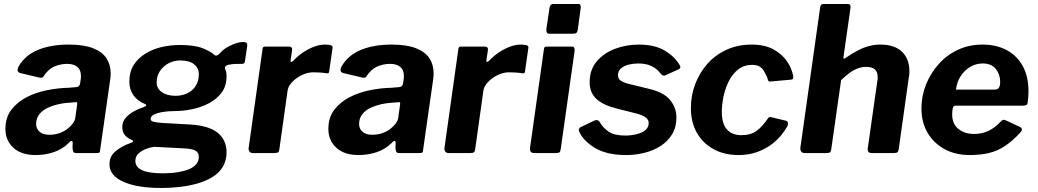

<svg xmlns="http://www.w3.org/2000/svg" viewBox="-20 -762 5166 956"><path d="M321 -49Q289 -18 246.5 -4Q204 10 157 10Q86 10 46.5 -26.5Q7 -63 7 -120Q7 -177 36.5 -215.5Q66 -254 112.5 -278Q159 -302 214.5 -313Q270 -324 321 -325L357 -328Q376 -328 379 -347L382 -368Q383 -372 383 -376.5Q383 -381 383 -384Q383 -414 365 -429Q347 -444 314 -444Q282 -444 251 -431Q220 -418 197 -382Q194 -377 189.5 -375.5Q185 -374 175 -376L78 -399Q72 -401 68.5 -408Q65 -415 73 -432Q106 -488 170 -514Q234 -540 322 -540Q397 -540 443 -522Q489 -504 510 -472Q531 -440 531 -397Q531 -390 530.5 -383Q530 -376 529 -368L479 -18Q478 -5 475 -2.5Q472 0 461 0H358Q348 0 345 -7Q342 -14 341 -26L342 -52Q340 -70 321 -49ZM364 -241Q365 -249 363.5 -251.5Q362 -254 354 -253L318 -250Q297 -249 270 -243Q243 -237 218 -225.5Q193 -214 176.5 -194Q160 -174 160 -144Q160 -121 177 -106Q194 -91 225 -91Q253 -91 275.5 -99Q298 -107 314 -119Q331 -132 342 -146.5Q353 -161 355 -176Z M784 174Q663 174 594 143Q525 112 525 56Q525 16 556 -9.5Q587 -35 630 -50Q640 -53 642 -58Q644 -63 634 -66Q612 -76 600.5 -91Q589 -106 589 -130Q589 -156 605.5 -175Q622 -194 646.5 -207.5Q671 -221 694 -228Q705 -232 707.5 -236.5Q710 -241 700 -245Q664 -260 644 -288.5Q624 -317 624 -356Q624 -404 645.5 -438Q667 -472 703 -494.5Q739 -517 783.5 -527.5Q828 -538 875 -538Q947 -538 987.5 -522.5Q1028 -507 1048 -488Q1055 -482 1064 -488Q1073 -494 1080 -502Q1095 -518 1115 -529Q1135 -540 1155 -546.5Q1175 -553 1189 -553Q1200 -553 1206 -549.5Q1212 -546 1211 -534L1201 -466Q1200 -452 1195.5 -447.5Q1191 -443 1182 -444Q1167 -444 1151 -443.5Q1135 -443 1127 -441Q1093 -437 1102 -416Q1105 -410 1106.5 -401.5Q1108 -393 1108 -381Q1108 -334 1084 -301.5Q1060 -269 1021.5 -248.5Q983 -228 938 -218.5Q893 -209 850 -209Q842 -209 823 -208Q804 -207 782.5 -203Q761 -199 745.5 -191Q730 -183 730 -169Q730 -160 743.5 -156Q757 -152 786 -150L928 -142Q1022 -136 1065 -100Q1108 -64 1108 -4Q1108 39 1088.5 70Q1069 101 1035.5 121Q1002 141 960 152.5Q918 164 872.5 169Q827 174 784 174ZM792 101Q832 101 865 95.5Q898 90 921 80.5Q944 71 957 55.5Q970 40 970 19Q970 -2 954 -11.5Q938 -21 900 -23L748 -31Q729 -29 707 -20.5Q685 -12 669.5 2.5Q654 17 654 39Q654 70 687.5 85.5Q721 101 792 101ZM854 -285Q885 -285 911.5 -297Q938 -309 954 -333.5Q970 -358 970 -392Q970 -423 946.5 -442Q923 -461 877 -461Q846 -461 819.5 -447Q793 -433 776.5 -408.5Q760 -384 760 -351Q760 -322 785.5 -303.5Q811 -285 854 -285Z M1239 0Q1227 0 1222 -7.5Q1217 -15 1218 -25L1287 -516Q1288 -525 1291 -527.5Q1294 -530 1301 -530H1420Q1428 -530 1432 -525Q1436 -520 1434 -509L1427 -464Q1426 -454 1429.5 -453.5Q1433 -453 1440 -459Q1463 -484 1490.5 -502Q1518 -520 1545.5 -530Q1573 -540 1596 -540Q1616 -540 1626.5 -537Q1637 -534 1636 -525L1620 -413Q1619 -402 1616.5 -399Q1614 -396 1608 -397Q1588 -400 1569.5 -401Q1551 -402 1540 -402Q1520 -402 1498.5 -394.5Q1477 -387 1458 -373.5Q1439 -360 1426.5 -343.5Q1414 -327 1412 -311L1371 -19Q1369 -6 1364 -3Q1359 0 1345 0H1239Z M1929 -49Q1897 -18 1854.5 -4Q1812 10 1765 10Q1694 10 1654.5 -26.5Q1615 -63 1615 -120Q1615 -177 1644.5 -215.5Q1674 -254 1720.5 -278Q1767 -302 1822.5 -313Q1878 -324 1929 -325L1965 -328Q1984 -328 1987 -347L1990 -368Q1991 -372 1991 -376.5Q1991 -381 1991 -384Q1991 -414 1973 -429Q1955 -444 1922 -444Q1890 -444 1859 -431Q1828 -418 1805 -382Q1802 -377 1797.5 -375.5Q1793 -374 1783 -376L1686 -399Q1680 -401 1676.5 -408Q1673 -415 1681 -432Q1714 -488 1778 -514Q1842 -540 1930 -540Q2005 -540 2051 -522Q2097 -504 2118 -472Q2139 -440 2139 -397Q2139 -390 2138.5 -383Q2138 -376 2137 -368L2087 -18Q2086 -5 2083 -2.5Q2080 0 2069 0H1966Q1956 0 1953 -7Q1950 -14 1949 -26L1950 -52Q1948 -70 1929 -49ZM1972 -241Q1973 -249 1971.5 -251.5Q1970 -254 1962 -253L1926 -250Q1905 -249 1878 -243Q1851 -237 1826 -225.5Q1801 -214 1784.5 -194Q1768 -174 1768 -144Q1768 -121 1785 -106Q1802 -91 1833 -91Q1861 -91 1883.5 -99Q1906 -107 1922 -119Q1939 -132 1950 -146.5Q1961 -161 1963 -176Z M2214 0Q2202 0 2197 -7.5Q2192 -15 2193 -25L2262 -516Q2263 -525 2266 -527.5Q2269 -530 2276 -530H2395Q2403 -530 2407 -525Q2411 -520 2409 -509L2402 -464Q2401 -454 2404.5 -453.5Q2408 -453 2415 -459Q2438 -484 2465.5 -502Q2493 -520 2520.5 -530Q2548 -540 2571 -540Q2591 -540 2601.5 -537Q2612 -534 2611 -525L2595 -413Q2594 -402 2591.5 -399Q2589 -396 2583 -397Q2563 -400 2544.5 -401Q2526 -402 2515 -402Q2495 -402 2473.5 -394.5Q2452 -387 2433 -373.5Q2414 -360 2401.5 -343.5Q2389 -327 2387 -311L2346 -19Q2344 -6 2339 -3Q2334 0 2320 0H2214Z M2772 -20Q2770 -6 2765 -3Q2760 0 2746 0H2640Q2627 0 2622.5 -7Q2618 -14 2619 -25L2688 -515Q2689 -525 2692 -527.5Q2695 -530 2703 -530H2830Q2837 -530 2839.5 -523Q2842 -516 2841 -508ZM2857 -615Q2855 -602 2849.5 -598Q2844 -594 2830 -594H2715Q2705 -594 2702 -602Q2699 -610 2701 -621L2716 -722Q2719 -742 2734 -742H2861Q2868 -742 2870.5 -735Q2873 -728 2871 -719Z M3099 10Q3002 10 2944 -24.5Q2886 -59 2864 -106Q2857 -121 2871 -129L2936 -160Q2946 -165 2953.5 -164Q2961 -163 2967 -153Q2982 -126 3010.5 -106.5Q3039 -87 3095 -87Q3108 -87 3127.5 -89.5Q3147 -92 3165.5 -98.5Q3184 -105 3197 -117.5Q3210 -130 3210 -150Q3210 -165 3196 -176.5Q3182 -188 3148 -197L3049 -222Q2982 -239 2949 -270Q2916 -301 2916 -352Q2916 -414 2950.5 -455.5Q2985 -497 3041 -518.5Q3097 -540 3161 -540Q3240 -540 3290 -510Q3340 -480 3364 -438Q3368 -433 3367.5 -427Q3367 -421 3359 -417L3293 -387Q3286 -384 3281 -386Q3276 -388 3266 -399Q3252 -419 3225 -432.5Q3198 -446 3158 -446Q3135 -446 3111.5 -440.5Q3088 -435 3072.5 -422Q3057 -409 3057 -388Q3057 -374 3066 -364.5Q3075 -355 3104 -346L3214 -319Q3286 -302 3317 -263.5Q3348 -225 3348 -177Q3348 -129 3326.5 -93.5Q3305 -58 3269 -35Q3233 -12 3188.5 -1Q3144 10 3099 10Z M3722 -540Q3788 -540 3831.5 -516Q3875 -492 3899.5 -455.5Q3924 -419 3930 -380Q3930 -372 3927.5 -369Q3925 -366 3915 -365L3814 -356Q3808 -355 3805 -361Q3802 -367 3800 -377Q3792 -394 3784 -408Q3776 -422 3762.5 -430.5Q3749 -439 3725 -439Q3685 -439 3656 -416.5Q3627 -394 3609 -358Q3591 -322 3582.5 -281.5Q3574 -241 3574 -206Q3574 -146 3599.5 -117.5Q3625 -89 3671 -89Q3718 -89 3747.5 -110.5Q3777 -132 3806 -176Q3810 -181 3822 -178L3893 -161Q3900 -160 3902.5 -153Q3905 -146 3901 -134Q3890 -114 3870 -89Q3850 -64 3819.5 -41.5Q3789 -19 3748.5 -4.5Q3708 10 3657 10Q3586 10 3532.5 -19.5Q3479 -49 3449.5 -101.5Q3420 -154 3420 -224Q3420 -286 3441.5 -343Q3463 -400 3502.5 -444.5Q3542 -489 3598 -514.5Q3654 -540 3722 -540Z M3986 0Q3975 0 3969.5 -7.5Q3964 -15 3965 -25L4064 -728Q4066 -737 4070.5 -739.5Q4075 -742 4082 -742H4202Q4217 -742 4215 -724L4180 -480Q4178 -465 4188 -472Q4224 -497 4253.5 -512Q4283 -527 4310 -533.5Q4337 -540 4364 -540Q4434 -540 4471 -504.5Q4508 -469 4508 -407Q4508 -400 4507.5 -392Q4507 -384 4505 -376L4455 -20Q4453 -8 4448.5 -4Q4444 0 4431 0H4320Q4297 0 4301 -25L4349 -363Q4350 -367 4350 -371Q4350 -375 4350 -379Q4350 -404 4336 -416.5Q4322 -429 4292 -429Q4270 -429 4249.5 -421Q4229 -413 4209.5 -398.5Q4190 -384 4168 -363L4119 -19Q4117 -6 4112 -3Q4107 0 4093 0Z M4809 10Q4737 10 4683 -19.5Q4629 -49 4598.5 -101Q4568 -153 4568 -222Q4568 -284 4590.5 -340.5Q4613 -397 4653.5 -442.5Q4694 -488 4749.5 -514Q4805 -540 4872 -540Q4941 -540 4992.5 -512.5Q5044 -485 5072.5 -433Q5101 -381 5101 -307Q5101 -294 5100 -280Q5099 -266 5097 -251Q5096 -243 5091 -239.5Q5086 -236 5074 -236H4737Q4727 -236 4724 -223Q4721 -210 4721 -193Q4721 -145 4752 -120Q4783 -95 4831 -95Q4869 -95 4902 -110.5Q4935 -126 4967 -161Q4972 -166 4977.5 -165.5Q4983 -165 4990 -162L5056 -131Q5076 -122 5063 -105Q5023 -61 4984.5 -35.5Q4946 -10 4903.5 0Q4861 10 4809 10ZM4936 -316Q4946 -316 4953 -324.5Q4960 -333 4960 -355Q4960 -391 4938.5 -418.5Q4917 -446 4873 -446Q4840 -446 4811 -429Q4782 -412 4763 -382.5Q4744 -353 4740 -316Z"/></svg>

Font: Libre Franklin Thin
Style: Bold Italic
Weight: 700
Italic angle: -8°
Version: Version 3.000